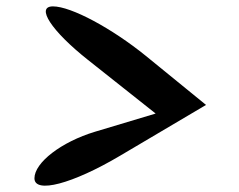

<svg xmlns="http://www.w3.org/2000/svg" viewBox="-20 -691 749 602"><path d="M88 -132C88 -83 207 -114 357 -203L626 -362L437 -516C331 -602 203 -671 146 -671C91 -671 141 -594 256 -503L468 -335L278 -278C172 -246 88 -181 88 -132Z"/></svg>

Font: Venom Sans
Style: Regular
Weight: 400
Version: Version 1.001